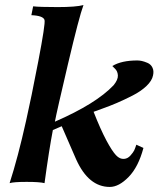

<svg xmlns="http://www.w3.org/2000/svg" viewBox="-20 -725 635 759"><path d="M585 -427Q581 -406 559 -385Q537 -364 503.5 -347Q470 -330 442 -318Q414 -306 383 -295Q352 -284 350 -283Q377 -214 401 -169Q423 -128 438.5 -111.5Q454 -95 471 -97Q485 -98 496 -110.5Q507 -123 510.5 -130.5Q514 -138 519 -153L547 -140Q527 -65 488.5 -25.5Q450 14 414 14Q330 14 281 -95L224 -226L189 -211Q174 -133 156 -1Q137 -6 85.5 -6Q34 -6 18 -1Q51 -103 83 -247Q103 -335 131.5 -483.5Q160 -632 156 -646Q151 -663 104 -665L111 -700Q136 -697 208 -697Q280 -697 310 -705Q293 -660 248.5 -471Q204 -282 197 -244Q360 -315 429 -388Q447 -410 446 -427Q445 -444 434 -454L424 -464Q460 -486 523 -486Q531 -486 540.5 -484Q550 -482 563 -476.5Q576 -471 582.5 -458Q589 -445 585 -427Z"/></svg>

Font: GFS Artemisia
Style: Bold Italic
Weight: 700
Italic angle: -12°
Designer: Designed by Takis Katsoulidis and George D. Matthiopoulos.
Foundry: Designed by Takis Katsoulidis and George D. Matthiopoulos.
Version: Version 1.0